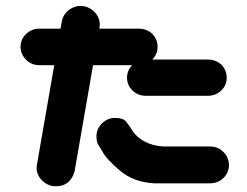

<svg xmlns="http://www.w3.org/2000/svg" viewBox="-20 -634 852 662"><path d="M270.5 -612.3Q296.9 -606.4 312 -585.4Q327.1 -564.5 323.2 -539.1L322.3 -535.2H458Q485.4 -535.2 504.9 -517.6Q523.4 -498 523.4 -472.7Q523.4 -447.3 504.9 -428.7H696.3Q723.6 -428.7 743.2 -411.1Q761.7 -391.6 761.7 -366.2Q761.7 -339.8 742.7 -321.8Q723.6 -303.7 696.3 -303.7H483.4Q456.1 -303.7 437.5 -321.3Q418 -339.8 418 -366.2Q418 -390.6 435.5 -409.2H300.8L237.3 -43.9Q221.7 12.7 163.1 7.8Q135.7 2.9 119.1 -18.6Q102.5 -40 107.4 -66.4L167 -409.2H116.2Q88.9 -409.2 70.3 -427.7Q50.8 -447.3 50.8 -472.7Q50.8 -498 69.8 -516.6Q88.9 -535.2 116.2 -535.2H188.5L193.4 -561.5Q199.2 -587.9 221.7 -602.5Q244.1 -617.2 270.5 -612.3ZM316.4 -139.6Q312.5 -150.4 312.5 -163.1Q312.5 -189.5 331.5 -208.5Q350.6 -227.5 377 -227.5Q404.3 -227.5 415 -214.4Q425.8 -201.2 437.5 -181.6Q452.1 -160.2 479.5 -145.5Q506.8 -130.9 543.9 -128.9H706.1Q733.4 -127.9 751.5 -108.9Q769.5 -89.8 769.5 -63.5Q768.6 -38.1 750.5 -20.5Q732.4 -2.9 706.1 -2H510.7Q441.4 -5.9 394.5 -44.9Q347.7 -84 332 -113.3Z"/></svg>

Font: Nico Moji
Style: Regular
Weight: 400
Version: Version 1.02